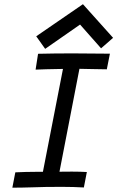

<svg xmlns="http://www.w3.org/2000/svg" viewBox="-20 -889 558 911"><path d="M373.5 -869.1 516.6 -709.5 459.5 -659.7 359.9 -772.5 194.3 -657.2 151.9 -716.8ZM160.6 -633.8Q237.3 -635.7 323.7 -635.7Q382.3 -635.7 501.5 -634.3L486.8 -560.1Q455.1 -560.1 417 -561.3Q378.9 -562.5 356.9 -562.5L262.2 -74.2Q272.9 -74.2 291.3 -74.5Q309.6 -74.7 322.3 -74.7Q358.9 -74.7 392.1 -72.8L377.9 0.5Q328.6 -2.4 275.9 -2.4Q265.1 -2.4 240.2 -2.2Q215.3 -2 200.2 -2Q187 -2 134.3 -0.2Q81.5 1.5 38.6 1.5L52.7 -71.3Q105 -73.7 147 -73.7H183.6L278.8 -562Q184.6 -560.5 148.9 -558.6Z"/></svg>

Font: Fantasque Sans Mono
Style: Italic
Weight: 400
Italic angle: -11°
Monospace: yes
Designer: Jany Belluz
Version: Version 1.8.0 ; ttfautohint (v1.8.2)